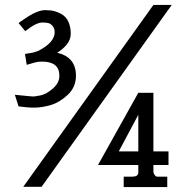

<svg xmlns="http://www.w3.org/2000/svg" viewBox="-20 -755 788 776"><path d="M460 -143H539V-291ZM600 -59Q604 -44 614 -41H656V1H480V-41H515L524 -42Q536 -43 539 -55V-88H376L539 -380H600V-143H661V-88H600ZM674 -735 148 0H74L600 -735ZM40 -372Q107 -365 114 -365Q121 -365 144 -369.5Q167 -374 193.5 -397Q220 -420 220 -449Q220 -506 150 -506Q134 -506 123 -503L88 -493L81 -537L111 -542Q117 -543 134 -549Q201 -583 201 -625Q201 -646 184 -658Q176 -664 151 -664Q126 -664 82 -629L55 -662L78 -678Q130 -714 162 -714Q162 -714 165 -714L182 -713Q201 -712 224 -700.5Q247 -689 256.5 -667Q266 -645 266 -619.5Q266 -594 249 -574Q232 -554 211 -542Q287 -524 287 -449Q287 -403 254 -372Q221 -341 185 -330.5Q149 -320 119 -320Q89 -320 55 -325Z"/></svg>

Font: Sawarabi Mincho
Style: Regular
Weight: 400
Version: Version 1.00